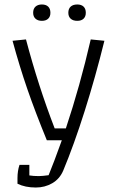

<svg xmlns="http://www.w3.org/2000/svg" viewBox="-20 -648 528 857"><path d="M128 -591Q128 -609 138.5 -618.5Q149 -628 167 -628Q185 -628 195 -618.5Q205 -609 205 -591Q205 -574 195 -564.5Q185 -555 167 -555Q149 -555 138.5 -564.5Q128 -574 128 -591ZM285 -591Q285 -609 295.5 -618.5Q306 -628 325 -628Q343 -628 353 -618.5Q363 -609 363 -591Q363 -574 353 -564.5Q343 -555 325 -555Q306 -555 295.5 -564.5Q285 -574 285 -591ZM58 172V147Q58 115 67 88H111V135Q129 138 153 138Q169 138 197 134Q219 81 256 -22H189Q137 -149 102 -250.5Q67 -352 36 -466L96 -472Q151 -264 224 -75H274Q337 -264 385 -472L446 -466Q406 -304 358 -152.5Q310 -1 262 114Q246 151 213 170Q180 189 140 189Q92 189 58 172Z"/></svg>

Font: Athiti
Style: Regular
Weight: 400
Designer: CadsonDemak Team
Foundry: CadsonDemak
Version: Version 1.033